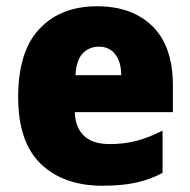

<svg xmlns="http://www.w3.org/2000/svg" viewBox="-20 -583 608 613"><path d="M290 -563Q402 -563 467 -499Q532 -435 532 -310V-225H219Q220 -177 247.5 -150Q275 -123 330 -123Q377 -123 416.5 -133.5Q456 -144 499 -166V-31Q460 -10 415 0Q370 10 307 10Q183 10 110.5 -59.5Q38 -129 38 -273Q38 -419 106 -491Q174 -563 290 -563ZM296 -434Q265 -434 244.5 -413Q224 -392 221 -343H367Q367 -385 348 -409.5Q329 -434 296 -434Z"/></svg>

Font: Noto Sans Myanmar SemiCondensed Black
Style: Regular
Weight: 900
Width: 4
Designer: Monotype Design Team
Foundry: Monotype Imaging Inc.
Version: Version 2.107; ttfautohint (v1.8.4.7-5d5b)